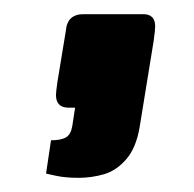

<svg xmlns="http://www.w3.org/2000/svg" viewBox="-20 -162 274 271"><path d="M91 89Q72 89 58.5 86Q45 83 45 83L52 36Q66 36 73 32Q80 28 82 16L86 -10H77Q59 -10 59 -28Q59 -30 59.5 -34.5Q60 -39 61 -46L73 -119Q75 -142 98 -142H182Q199 -142 199 -125Q199 -123 198.5 -117.5Q198 -112 197 -105L177 18Q172 47 158 63Q144 79 126.5 84Q109 89 91 89Z"/></svg>

Font: Exo Thin
Style: Bold Italic
Weight: 700
Italic angle: -9°
Version: Version 2.000